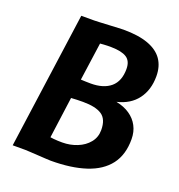

<svg xmlns="http://www.w3.org/2000/svg" viewBox="-136 -867 919 988"><g transform="rotate(20 323.0 -373.0)"><path d="M250.6 7.7Q244 7.7 223.7 6.5Q203.4 5.3 178.9 3.8Q154.4 2.3 134.2 1.2Q114.1 0 108 0H39.8L143.5 -747H214Q220.6 -747 243.6 -748.1Q266.7 -749.2 294.6 -750.7Q322.6 -752.2 344.9 -753.2Q367.2 -754.3 372.3 -754.3Q454.5 -754.3 508 -734.8Q561.4 -715.3 587.3 -677.9Q613.2 -640.4 613.2 -586.2Q613.2 -511.4 575.2 -460.6Q537.2 -409.8 465.1 -392.7Q508.5 -384.1 539.4 -363Q570.4 -341.9 587 -310.4Q603.7 -279 603.9 -238.7Q604.3 -153.7 562.9 -99.2Q521.4 -44.8 442.2 -18.6Q362.9 7.7 250.6 7.7ZM273.8 -100.8Q317.4 -100.8 355.6 -116.3Q393.9 -131.7 417.5 -160.7Q441.2 -189.6 441.2 -229.3Q441.2 -288.3 407.4 -311Q373.5 -333.7 303.8 -333.7Q286.2 -333.7 270 -333.1Q253.7 -332.5 238.8 -331.4L208.2 -105.3Q216.1 -104 227 -102.9Q237.8 -101.8 249.9 -101.3Q262 -100.8 273.8 -100.8ZM283.1 -645.7 253.9 -437.7Q266.1 -437.2 278.6 -436.6Q291 -436 307.9 -436Q378.5 -436 417.2 -469.2Q455.8 -502.4 455.8 -568.8Q455.8 -612.4 428.2 -630.1Q400.6 -647.7 343.3 -648.3Q332.9 -648.5 322.2 -648.2Q311.4 -647.8 301.5 -647.2Q291.6 -646.5 283.1 -645.7Z"/></g></svg>

Font: Merriweather Sans Variable Regular
Style: Italic
Weight: 300
Italic angle: -8°
Designer: Eben Sorkin
Foundry: Eben Sorkin
Version: Version 2.001